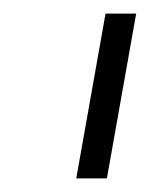

<svg xmlns="http://www.w3.org/2000/svg" viewBox="-20 -783 228 282"><path d="M137 -521H92L135 -763H180Z"/></svg>

Font: Open Sauce Sans Light Italic
Style: Regular
Weight: 300
Italic angle: -10°
Designer: Alfredo Marco Pradil
Foundry: Creative Sauce Fz LLC
Version: Version 1.477